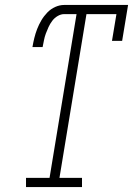

<svg xmlns="http://www.w3.org/2000/svg" viewBox="-20 -755 540 775"><path d="M85 0V-37H180L289 -698H239Q226 -698 213 -690.5Q200 -683 191 -671Q182 -659 176 -646Q170 -633 165 -619.5Q160 -606 157.5 -592.5Q155 -579 152 -565H111Q114 -583 118.5 -601.5Q123 -620 130 -638Q137 -656 147 -673Q157 -690 171 -704.5Q185 -719 203 -727Q221 -735 239 -735H497L473 -590H432L450 -698H329L220 -37H311V0Z"/></svg>

Font: Iosevka Curly Slab Extralight
Style: Italic
Weight: 200
Italic angle: -9°
Monospace: yes
Designer: Belleve Invis
Foundry: Belleve Invis
Version: Version 22.1.2; ttfautohint (v1.8.4)